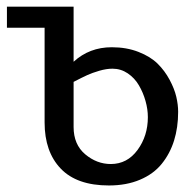

<svg xmlns="http://www.w3.org/2000/svg" viewBox="-20 -548 581 582"><path d="M428.2 -192.9Q428.2 -216.8 421.1 -241.9Q414.1 -267.1 401.1 -289.3Q388.2 -311.5 367.2 -325.7Q346.2 -339.8 320.8 -339.8Q302.7 -339.8 281 -333.5Q259.3 -327.1 244.4 -320.3Q229.5 -313.5 203.1 -299.8V-163.1Q203.1 -109.9 238.3 -80.3Q273.4 -50.8 315.9 -50.8Q365.7 -50.8 397 -93.5Q428.2 -136.2 428.2 -192.9ZM318.8 -404.8Q363.8 -404.8 399.9 -390.6Q436 -376.5 457.8 -355Q479.5 -333.5 494.1 -306.2Q508.8 -278.8 514.4 -254.6Q520 -230.5 520 -209Q520 -161.6 507.6 -121.8Q495.1 -82 470.2 -51.3Q445.3 -20.5 404.3 -3.2Q363.3 14.2 310.1 14.2Q212.9 14.2 164.1 -36.9Q115.2 -87.9 115.2 -176.8V-463.9H1V-527.8H203.1V-360.8Q251 -404.8 318.8 -404.8Z"/></svg>

Font: Libra Sans Modern
Style: Regular
Weight: 400
Foundry: Stefan Peev, Context Ltd
Version: Version 1.000